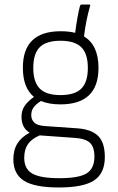

<svg xmlns="http://www.w3.org/2000/svg" viewBox="-20 -632 520 848"><path d="M247 -171Q196 -171 161 -186Q140 -173 129 -158.5Q118 -144 118 -123Q118 -104 131.5 -90.5Q145 -77 182 -75L325 -65Q385 -60 414 -31Q443 -2 443 62Q443 133 396 164.5Q349 196 240 196Q132 196 85.5 166Q39 136 39 72Q39 30 57 1.5Q75 -27 111 -46Q75 -67 75 -116Q75 -144 89 -164.5Q103 -185 130 -204Q81 -244 81 -333Q81 -494 248 -494Q284 -494 312 -487Q321 -558 333 -605Q335 -612 341 -612H373Q381 -612 378 -606Q370 -579 363 -545.5Q356 -512 351 -471Q415 -433 415 -332Q415 -171 247 -171ZM247 -212Q311 -212 339.5 -241Q368 -270 368 -332Q368 -395 339 -423.5Q310 -452 247 -452Q184 -452 155.5 -423.5Q127 -395 127 -332Q127 -270 155.5 -241Q184 -212 247 -212ZM87 65Q87 114 122.5 134.5Q158 155 242 155Q329 155 363 133.5Q397 112 397 60Q397 17 377 -1.5Q357 -20 310 -23L156 -34H155Q120 -19 103.5 4.5Q87 28 87 65Z"/></svg>

Font: Sofia Sans Semi Condensed Light
Style: Regular
Weight: 300
Designer: Botio Nikoltchev, Ani Petrova
Foundry: lettersoup
Version: Version 4.100; ttfautohint (v1.8.4.7-5d5b)